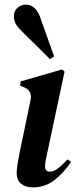

<svg xmlns="http://www.w3.org/2000/svg" viewBox="-20 -796 327 830"><path d="M121 14Q91 14 71.5 -1.5Q52 -17 52 -47Q52 -64 56 -88Q60 -112 65 -137L112 -363Q121 -405 81 -420L67 -426L69 -444L249 -496L259 -486L183 -129Q179 -112 177 -99.5Q175 -87 175 -76Q175 -54 195 -54Q211 -54 228.5 -66.5Q246 -79 272 -107L287 -96Q259 -53 218 -19.5Q177 14 121 14ZM214 -552 196 -540Q168 -569 139 -597Q110 -625 82 -653Q61 -673 50.5 -689Q40 -705 40 -726Q40 -749 56 -762.5Q72 -776 92 -776Q113 -776 130 -760.5Q147 -745 158 -709Q172 -669 186 -630.5Q200 -592 214 -552Z"/></svg>

Font: DeepMind Serif Text
Style: Italic
Weight: 400
Italic angle: -12°
Designer: Frank Grießhammer / Modifications: Colophon Foundry
Foundry: Colophon Foundry
Version: Version 5.003; ttfautohint (v1.8.2)